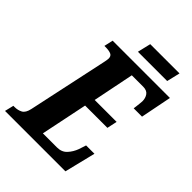

<svg xmlns="http://www.w3.org/2000/svg" viewBox="-260 -970 1090 1090"><g transform="rotate(45 285.0 -425.5)"><path d="M-20 0 -7 -54H3Q29 -54 49.5 -65Q70 -76 78 -113L180 -589Q182 -599 184 -609Q186 -619 186 -626Q186 -647 170 -653.5Q154 -660 128 -660H118L130 -714H590L553 -527H486Q487 -532 488.5 -545.5Q490 -559 491.5 -572.5Q493 -586 493 -590Q493 -616 480 -634Q467 -652 437 -652H346L296 -404H472L459 -343H280L222 -62H335Q373 -62 395.5 -86.5Q418 -111 430 -144L444 -187H511L465 0ZM276 -771 295 -851H530L511 -771Z"/></g></svg>

Font: Noto Serif ExtraCondensed ExtraBold
Style: Italic
Weight: 800
Width: 2
Italic angle: -12°
Designer: Monotype Design Team
Foundry: Monotype Imaging Inc.
Version: Version 2.013